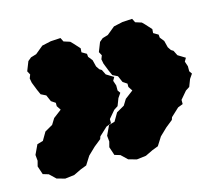

<svg xmlns="http://www.w3.org/2000/svg" viewBox="-95 -584 752 660"><g transform="rotate(-15 281.0 -254.5)"><path d="M285 -204 262 -177V-162L244 -155L215 -128L212 -119L187 -99L161 -74L142 -44L121 -36L94 -23L61 -19L32 -27L10 -48L-10 -54L-20 -84L-15 -103L-17 -124L-1 -158L20 -164L37 -193L65 -209L78 -230L107 -252L97 -267V-279L82 -289L72 -312L54 -321L46 -339L35 -367L32 -383L37 -396L30 -409L43 -442L55 -452L75 -458L103 -481L135 -488L170 -490L177 -476L199 -469L208 -460L228 -438L227 -424L244 -414L245 -403L257 -388L263 -364L271 -352L279 -347L288 -329L314 -313L307 -301L313 -283V-265L320 -255L309 -239L299 -213ZM540 -204 517 -177V-162L499 -155L470 -128L467 -119L442 -99L416 -74L397 -44L376 -36L349 -23L316 -19L287 -27L265 -48L245 -54L235 -84L240 -103L238 -124L254 -158L275 -164L292 -193L320 -209L333 -230L362 -252L352 -267V-279L337 -289L327 -312L309 -321L301 -339L290 -367L287 -383L292 -396L285 -409L298 -442L310 -452L330 -458L358 -481L390 -488L425 -490L432 -476L454 -469L463 -460L483 -438L482 -424L499 -414L500 -403L512 -388L518 -364L526 -352L534 -347L543 -329L569 -313L562 -301L568 -283V-265L575 -255L564 -239L554 -213Z"/></g></svg>

Font: Winky Rough Black
Style: Italic
Weight: 900
Italic angle: -8.97852°
Designer: Simon Atzbach
Foundry: typofactur
Version: Version 1.206; ttfautohint (v1.8.4.7-5d5b)